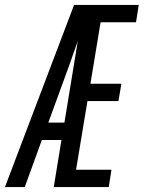

<svg xmlns="http://www.w3.org/2000/svg" viewBox="-43 -755 580 775"><path d="M-23 0 163 -490 256 -735H517L506 -665H363L322 -417H447L435 -347H310L264 -70H407L396 0H174L205 -190H126L57 0ZM217 -260 271 -589Q262 -565 253.5 -540Q245 -515 236 -490L152 -260Z"/></svg>

Font: Iosevka Custom
Style: Italic
Weight: 400
Italic angle: -9°
Monospace: yes
Designer: Belleve Invis
Foundry: Belleve Invis
Version: Version 30.3.3; ttfautohint (v1.8.3)